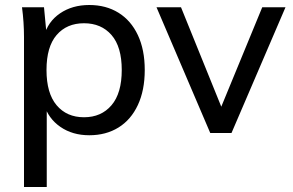

<svg xmlns="http://www.w3.org/2000/svg" viewBox="-20 -532 1171 768"><path d="M76 216V-384Q76 -413 74 -443Q72 -473 68 -503H156L167 -387H156Q171 -445 220 -478.5Q269 -512 337 -512Q404 -512 454 -481Q504 -450 531.5 -391.5Q559 -333 559 -252Q559 -171 531.5 -112Q504 -53 454 -22Q404 9 337 9Q270 9 221.5 -24.5Q173 -58 156 -115H167V216ZM316 -63Q385 -63 426 -111Q467 -159 467 -252Q467 -345 426 -392Q385 -439 316 -439Q247 -439 206.5 -392Q166 -345 166 -252Q166 -159 206.5 -111Q247 -63 316 -63Z M821 0 606 -503H704L879 -71H851L1029 -503H1122L906 0Z"/></svg>

Font: Mulish Medium
Style: Regular
Weight: 500
Designer: Vernon Adams
Foundry: Vernon Adams
Version: Version 3.603; ttfautohint (v1.8.3)